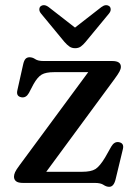

<svg xmlns="http://www.w3.org/2000/svg" viewBox="-20 -706 522 741"><path d="M422 -401 158.5 -43H296.5Q331.5 -43 348.2 -53.5Q365 -64 385.5 -98L409.5 -140.5Q421 -160 438 -157.5Q459.5 -154 454.5 -131.5L426 -13.5Q419 15 401.5 15Q390.5 15 379.5 7.5Q368.5 0 346.5 0H69.5Q50 0 42 -6.5Q34 -13 34 -24Q34 -32 38.2 -41.5Q42.5 -51 54.5 -67L320.5 -427.5H188.5Q157 -427.5 141 -418.2Q125 -409 109 -380.5L91.5 -347Q80.5 -327.5 63 -330.5Q41.5 -334 47 -357.5L69 -456Q72.5 -472.5 78.5 -478.8Q84.5 -485 94 -485Q105.5 -485 116 -477.8Q126.5 -470.5 148.5 -470.5H413.5Q446.5 -470.5 446.5 -448Q446.5 -440 441.2 -430Q436 -420 422 -401ZM310.5 -544.5Q301 -533 292 -526.5Q283 -520 270 -520Q257 -520 247.8 -526.5Q238.5 -533 228.5 -544.5L138.5 -653.5Q131.5 -662 131.8 -669.8Q132 -677.5 136.5 -681.5Q150 -692 168 -678.5L269.5 -599.5L371 -678.5Q389 -692 402.5 -681.5Q407 -677.5 407.2 -669.8Q407.5 -662 400.5 -653.5Z"/></svg>

Font: Fraunces 9pt Soft
Style: Regular
Weight: 400
Version: Version 1.000;[0bf87f6ff]